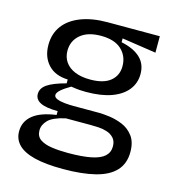

<svg xmlns="http://www.w3.org/2000/svg" viewBox="-104 -608 789 869"><g transform="rotate(15 290.0 -173.0)"><path d="M270 174Q188 174 136 161Q84 148 59 122.5Q34 97 34 60Q34 14 70 -15.5Q106 -45 179 -55V-73Q125 -73 98.5 -86Q72 -99 72 -125Q72 -152 99 -170.5Q126 -189 186 -205V-223Q126 -225 93.5 -260.5Q61 -296 61 -352Q61 -404 88.5 -441.5Q116 -479 168.5 -499.5Q221 -520 293 -520H538V-443L378 -467V-449Q436 -437 467 -408Q498 -379 498 -332Q498 -289 472.5 -257Q447 -225 399 -207.5Q351 -190 280 -190Q266 -190 250.5 -191Q235 -192 210 -196Q182 -180 166 -166Q150 -152 150 -141Q150 -130 165 -124Q180 -118 201.5 -116Q223 -114 241 -114H362Q381 -114 411.5 -110Q442 -106 472.5 -93.5Q503 -81 524 -53.5Q545 -26 545 21Q545 75 513.5 109Q482 143 420.5 158.5Q359 174 270 174ZM272 98Q339 98 381 89.5Q423 81 442.5 63Q462 45 462 17Q462 -8 448.5 -22.5Q435 -37 415 -43Q395 -49 375 -50Q355 -51 340 -51H223Q165 -38 143.5 -16Q122 6 122 32Q122 60 142 74Q162 88 196 93Q230 98 272 98ZM284 -249Q346 -249 378 -275Q410 -301 410 -345Q410 -392 377.5 -422.5Q345 -453 281 -453Q219 -453 185 -424Q151 -395 151 -349Q151 -319 166.5 -296.5Q182 -274 211.5 -261.5Q241 -249 284 -249Z"/></g></svg>

Font: Bricolage Grotesque 20pt
Style: Regular
Weight: 400
Version: Version 1.001;gftools[0.9.33.dev8+g029e19f]